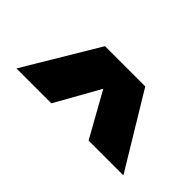

<svg xmlns="http://www.w3.org/2000/svg" viewBox="-167 -707 682 682"><g transform="rotate(-45 173.5 -366.5)"><path d="M321.3 -266.1 43 -97.7V-272.5L210 -365.7L43 -459.5V-634.8L321.3 -468.3Z"/></g></svg>

Font: Anton
Style: Regular
Weight: 400
Foundry: vernon adams
Version: Version 1.000